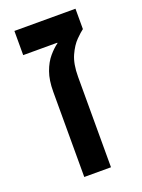

<svg xmlns="http://www.w3.org/2000/svg" viewBox="-119 -652 525 709"><g transform="rotate(-20 144.0 -297.5)"><path d="M87 0V-335Q87 -380 98.5 -412Q110 -444 128 -465Q146 -486 163 -498V-500H29V-595H269V-515Q258 -507 239.5 -488.5Q221 -470 206.5 -438Q192 -406 192 -355V0Z"/></g></svg>

Font: Noto Sans Hebrew SemiCondensed Medium
Style: Regular
Weight: 500
Width: 4
Designer: Monotype Design Team
Foundry: Monotype Imaging Inc.
Version: Version 2.003